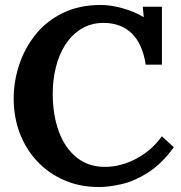

<svg xmlns="http://www.w3.org/2000/svg" viewBox="-20 -736 728 772"><path d="M566 -476Q553 -559 510.5 -601Q468 -643 398 -644Q346 -644 307 -620Q268 -596 242.5 -556Q217 -516 204.5 -465Q192 -414 192 -360Q192 -274 216.5 -207.5Q241 -141 288 -103Q335 -65 402 -65Q465 -65 527 -97.5Q589 -130 631 -188L679 -144Q630 -77 576 -42.5Q522 -8 470.5 4Q419 16 378 16Q301 16 238 -11.5Q175 -39 129.5 -87.5Q84 -136 59.5 -200.5Q35 -265 35 -340Q35 -408 57 -475Q79 -542 122.5 -596.5Q166 -651 232 -683.5Q298 -716 385 -716Q424 -716 470.5 -703.5Q517 -691 558 -667L554 -709H631V-476Z"/></svg>

Font: Lora
Style: Weight 700
Weight: 700
Designer: Olga Karpushina, Alexei Vanyashin (Cyrillic)
Foundry: Cyreal
Version: Version 3.001